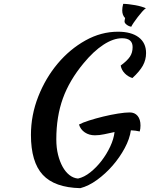

<svg xmlns="http://www.w3.org/2000/svg" viewBox="-20 -903 780 999"><path d="M655 -318Q681 -318 696 -300Q711 -282 711 -250Q711 -242 710 -233.5Q709 -225 707 -219Q686 -224 661 -225Q655 -181 629 -132.5Q603 -84 566 -41.5Q529 1 485 33Q441 65 398 76Q264 73 202.5 6.5Q141 -60 141 -201Q141 -304 179 -400.5Q217 -497 280 -572Q343 -647 424.5 -692.5Q506 -738 594 -738Q663 -738 701.5 -709Q740 -680 740 -627Q740 -592 723.5 -562Q707 -532 669 -497Q646 -504 629 -521.5Q612 -539 608 -562Q642 -587 656 -608Q670 -629 670 -658Q670 -704 615 -704Q570 -704 518.5 -670.5Q467 -637 415 -574Q341 -485 307 -390.5Q273 -296 273 -178Q273 -134 282 -98Q291 -62 306 -35Q321 -8 341.5 8Q362 24 386 26Q418 19 450 -6.5Q482 -32 508.5 -66.5Q535 -101 553.5 -140.5Q572 -180 576 -216Q548 -210 522.5 -204.5Q497 -199 474 -199Q444 -199 421.5 -214Q399 -229 391 -255Q409 -265 443.5 -276Q478 -287 517 -296.5Q556 -306 593.5 -312Q631 -318 655 -318ZM628 -791Q628 -797 631 -809Q616 -824 616 -849Q616 -865 621 -883Q633 -883 650 -881Q667 -879 684 -876Q701 -873 716 -868.5Q731 -864 739 -860Q731 -855 719.5 -842Q708 -829 696.5 -814Q685 -799 675.5 -785Q666 -771 663 -764Q650 -766 639 -774.5Q628 -783 628 -791Z"/></svg>

Font: Sweet Mavka Script
Style: Regular
Weight: 500
Designer: Pablo Impallari/Anastassiya Vishnevskaya
Foundry: Pablo Impallari/ Anastassiya Vishnevskaya
Version: Version 2.0/www.impallari.com/   behance.net/sweetcherry